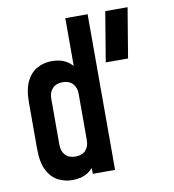

<svg xmlns="http://www.w3.org/2000/svg" viewBox="-84 -824 826 911"><g transform="rotate(-10 328.5 -369.0)"><path d="M192.5 12.5Q156 12.5 124 -3.8Q92 -20 72 -58Q52 -96 52 -162V-386Q52 -451.5 72 -489.8Q92 -528 124 -544.2Q156 -560.5 192.5 -560.5Q235 -560.5 264.2 -542.8Q293.5 -525 310 -493L291.5 -468V-750H399V0H291.5V-79.5L310 -55Q293.5 -23 264.2 -5.2Q235 12.5 192.5 12.5ZM225.5 -95Q257 -95 274.2 -113.2Q291.5 -131.5 291.5 -162V-386Q291.5 -416 274.2 -434.5Q257 -453 225.5 -453Q194 -453 176.8 -434.5Q159.5 -416 159.5 -386V-162Q159.5 -132 176.8 -113.5Q194 -95 225.5 -95ZM444 -510 484 -750H591.5L551.5 -510Z"/></g></svg>

Font: Mohave SemiBold
Style: Regular
Weight: 600
Designer: Gumpita Rahayu
Foundry: Tokotype
Version: Version 2.003